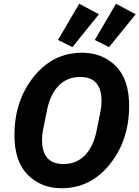

<svg xmlns="http://www.w3.org/2000/svg" viewBox="-20 -991 743 1023"><path d="M507 -915 366 -740 289 -778 402 -971ZM703 -915 561 -740 485 -778 598 -971ZM308 12Q200 12 128.5 -59Q57 -130 57 -271Q57 -454 159.5 -582Q262 -710 417 -710Q526 -710 597 -639Q668 -568 668 -427Q668 -244 565.5 -116Q463 12 308 12ZM318 -117Q387 -117 432.5 -163.5Q478 -210 495 -296L516 -401Q521 -427 521 -453Q521 -581 407 -581Q338 -581 292.5 -534.5Q247 -488 230 -402L209 -297Q204 -272 204 -245Q204 -117 318 -117Z"/></svg>

Font: Aneliza
Style: Bold Italic
Weight: 700
Italic angle: -11.31°
Designer: Mike Abbink, Paul van der Laan, Pieter van Rosmalen
Foundry: Bold Monday
Version: Version 3.0